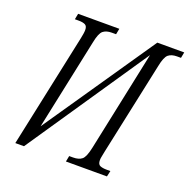

<svg xmlns="http://www.w3.org/2000/svg" viewBox="-127 -836 946 959"><g transform="rotate(20 346.0 -357.0)"><path d="M182 -602Q185 -616 187 -628.5Q189 -641 189 -650Q189 -671 176.5 -677Q164 -683 143 -683H122L128 -714H347L341 -683H318Q289 -683 272.5 -669.5Q256 -656 246 -605L144 -122L549 -714H692L686 -683H665Q636 -683 619.5 -669.5Q603 -656 593 -605L488 -113Q485 -96 482.5 -85Q480 -74 480 -65Q480 -42 493.5 -36.5Q507 -31 529 -31H548L541 0H323L329 -31H350Q380 -31 396.5 -44.5Q413 -58 424 -111L536 -643L100 0H54Z"/></g></svg>

Font: Noto Serif ExtraCondensed Light
Style: Italic
Weight: 300
Width: 2
Italic angle: -12°
Designer: Monotype Design Team
Foundry: Monotype Imaging Inc.
Version: Version 2.014; ttfautohint (v1.8.4.7-5d5b)